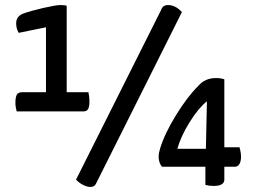

<svg xmlns="http://www.w3.org/2000/svg" viewBox="-20 -730 1000 760"><path d="M337 10Q325 10 309 2Q293 -6 281 -19L618 -691Q624 -710 645 -710Q675 -710 700 -682L361 -5Q355 10 337 10ZM44 -638Q44 -665 71 -676Q105 -688 153.5 -699Q202 -710 219 -710Q237 -710 244 -707V-365H330Q334 -348 334 -329Q334 -307 328.5 -298Q323 -289 310 -289H46Q41 -307 41 -323Q41 -345 46.5 -355Q52 -365 68 -365H162V-622L54 -600Q44 -616 44 -638ZM934 -109Q934 -91 927.5 -80.5Q921 -70 910 -70H868V-19Q868 6 825 6Q809 6 793 2V-70H621Q608 -86 608 -110Q608 -124 614 -143Q632 -202 677.5 -275.5Q723 -349 765 -390Q791 -421 835 -421Q855 -421 868 -416V-147H928Q934 -127 934 -109ZM682 -141H795L799 -329Q766 -303 731 -247Q696 -191 682 -141Z"/></svg>

Font: Yanone Kaffeesatz
Style: Regular
Weight: 400
Designer: Yanone (Cyrillic: Daniel Pouzeot & Huerta Tipografica)
Foundry: Yanone
Version: Version 1.100;PS 001.100;hotconv 1.0.70;makeotf.lib2.5.58329